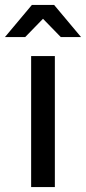

<svg xmlns="http://www.w3.org/2000/svg" viewBox="-35 -757 348 777"><path d="M91 0V-530H187V0ZM-15 -607 94 -737H184L293 -607H211L139 -681L67 -607Z"/></svg>

Font: Montserrat Z Med
Style: Regular
Weight: 500
Designer: Julieta Ulanovsky
Foundry: Julieta Ulanovsky
Version: Version 8.000